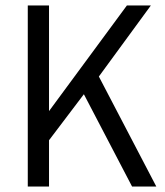

<svg xmlns="http://www.w3.org/2000/svg" viewBox="-20 -685 606 705"><path d="M534 -665 343 -404 554 0H465L288 -339L160 -170V0H82V-665H160V-277L446 -665Z"/></svg>

Font: BreeCF
Style: Light
Weight: 300
Designer: Veronika Burian, Jos Scaglione
Foundry: TypeTogether
Version: Version 0.0.2